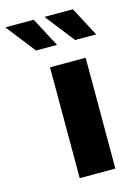

<svg xmlns="http://www.w3.org/2000/svg" viewBox="-222 -836 638 900"><g transform="rotate(-15 97.5 -386.5)"><path d="M50 -538H223V0H50ZM-104 -773H34L109 -631H7ZM86 -773H224L299 -631H197Z"/></g></svg>

Font: Exo ExtraBold
Style: Regular
Weight: 800
Designer: Natanael Gama
Foundry: Natanael Gama
Version: Version 1.500